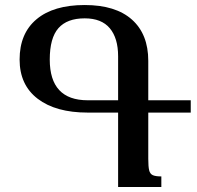

<svg xmlns="http://www.w3.org/2000/svg" viewBox="-20 -744 785 764"><path d="M570 -296V-112Q570 -81 573.5 -66.5Q577 -52 588 -47Q599 -42 622 -42V0H450V-296H329Q202 -296 130 -351Q58 -406 58 -507Q58 -611 125.5 -667.5Q193 -724 317 -724Q440 -724 505 -666Q570 -608 570 -502V-345H739V-296ZM450 -520Q450 -592 417 -631.5Q384 -671 317 -671Q247 -671 212.5 -632Q178 -593 178 -507Q178 -345 329 -345H450Z"/></svg>

Font: Noto Serif Armenian Medium
Style: Regular
Weight: 500
Designer: Monotype Design team
Foundry: Monotype Imaging Inc.
Version: Version 1.000